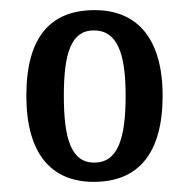

<svg xmlns="http://www.w3.org/2000/svg" viewBox="-20 -739 373 379"><path d="M165 -380C253 -380 301 -436 301 -550C301 -664 250 -719 167 -719C78 -719 32 -664 32 -550C32 -436 81 -380 165 -380ZM166 -418C121 -418 106 -464 106 -550C106 -635 121 -679 165 -679C211 -679 228 -635 228 -550C228 -464 212 -418 166 -418Z"/></svg>

Font: Noto Serif Sinhala ExtraCondensed Medium
Style: Regular
Weight: 500
Width: 2
Designer: Jelle Bosma - Monotype Design Team
Foundry: Monotype Imaging Inc.
Version: Version 2.007